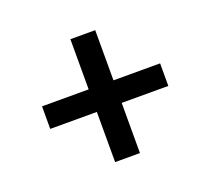

<svg xmlns="http://www.w3.org/2000/svg" viewBox="-90 -662 781 712"><g transform="rotate(-20 300.0 -305.5)"><path d="M251 -63V-261H67V-350H251V-548H349V-350H533V-261H349V-63Z"/></g></svg>

Font: Plexus Sans Medium
Style: Regular
Weight: 500
Version: Version 2.001;PS 002.001;hotconv 1.0.70;makeotf.lib2.5.58329